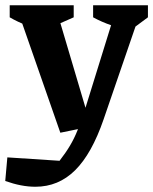

<svg xmlns="http://www.w3.org/2000/svg" viewBox="-55 -511 584 732"><path d="M-35 179 -27 89 172 102Q196 71 212 44Q228 17 240 -13Q252 -43 265 -81L389 -481H486L340 -56Q295 75 231.5 138Q168 201 80 201Q53 201 24.5 195.5Q-4 190 -35 179ZM175 -5 9 -481H158L292 -29ZM115 -396Q80 -402 46.5 -414.5Q13 -427 -18 -445V-491H226V-445ZM443 -396Q406 -402 369.5 -414.5Q333 -427 300 -445V-491H509V-445Z"/></svg>

Font: Piazzolla 24pt
Style: Bold
Weight: 700
Designer: Juan Pablo del Peral
Foundry: Huerta Tipografica
Version: Version 2.005